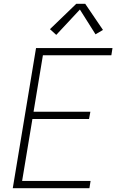

<svg xmlns="http://www.w3.org/2000/svg" viewBox="-20 -987 640 1007"><path d="M47 0 169 -735H570L564 -697H205L156 -401H454L447 -363H150L96 -38H455L449 0ZM275 -804 242 -834 380 -967H427L520 -830L481 -807L399 -937Z"/></svg>

Font: Iosevka Curly XLtExObl
Style: Regular
Weight: 200
Width: 7
Italic angle: -9°
Monospace: yes
Designer: Belleve Invis
Foundry: Belleve Invis
Version: Version 11.0.1; ttfautohint (v1.8.3)